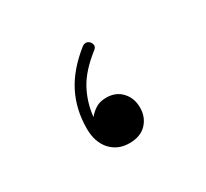

<svg xmlns="http://www.w3.org/2000/svg" viewBox="-65 -323 450 420"><g transform="rotate(-30 159.5 -113.0)"><path d="M159.2 5.9Q129.9 5.9 111.8 -14.2Q93.8 -34.2 93.8 -68.4Q93.8 -116.2 113.8 -155.8Q133.8 -195.3 177.2 -229.5Q183.6 -233.4 188.7 -231.7Q193.8 -230 196.3 -226.1Q203.1 -215.3 192.4 -208Q155.8 -179.2 139.4 -149.2Q123 -119.1 119.1 -83Q126.5 -92.3 137.2 -99.1Q147.9 -106 164.1 -106Q188.5 -106 203.1 -90.1Q217.8 -74.2 217.8 -50.3Q217.8 -26.4 202.6 -10.3Q187.5 5.9 159.2 5.9Z"/></g></svg>

Font: Mikhak-FD ExtraLight
Style: Regular
Weight: 200
Designer: Amin Abedi
Version: Version 3.2